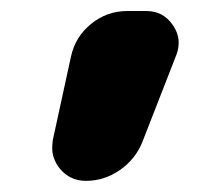

<svg xmlns="http://www.w3.org/2000/svg" viewBox="-20 -567 394 350"><path d="M239.3 -307.6Q226.6 -276.4 198.2 -256.8Q169.9 -237.3 136.7 -237.3Q107.4 -237.3 88.9 -259.8Q75.2 -277.3 75.2 -296.9Q75.2 -303.7 76.2 -311.5L109.4 -463.9Q117.2 -500 146 -523.4Q174.8 -546.9 211.9 -546.9H247.1Q277.3 -546.9 294.9 -521.5Q305.7 -505.9 305.7 -489.3Q305.7 -478.5 301.8 -467.8Z"/></svg>

Font: Gen Jyuu GothicX Heavy
Style: Bold
Weight: 900
Designer: [Source Han Sans]
Ryoko NISHIZUKA  (kana & ideographs); Paul D. Hunt (Latin, Greek & Cyrillic); Wenlong ZHANG  (bopomofo
Version: Version 1.002.20150607